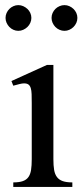

<svg xmlns="http://www.w3.org/2000/svg" viewBox="-20 -742 327 762"><path d="M2 -670.9Q2 -681.2 6.1 -690.4Q10.3 -699.7 17.1 -706.5Q23.9 -713.4 33.2 -717.5Q42.5 -721.7 52.7 -721.7Q63 -721.7 72.3 -717.5Q81.5 -713.4 88.9 -706.5Q96.2 -699.7 100.3 -690.4Q104.5 -681.2 104.5 -670.9Q104.5 -660.6 100.3 -651.4Q96.2 -642.1 88.9 -635Q81.5 -627.9 72.3 -623.8Q63 -619.6 52.7 -619.6Q42.5 -619.6 33.2 -623.8Q23.9 -627.9 17.1 -635Q10.3 -642.1 6.1 -651.4Q2 -660.6 2 -670.9ZM184.6 -670.9Q184.6 -681.2 188.7 -690.4Q192.9 -699.7 199.7 -706.5Q206.5 -713.4 216.1 -717.5Q225.6 -721.7 235.8 -721.7Q246.1 -721.7 255.4 -717.5Q264.6 -713.4 271.7 -706.5Q278.8 -699.7 283 -690.4Q287.1 -681.2 287.1 -670.9Q287.1 -660.6 283 -651.4Q278.8 -642.1 271.7 -635Q264.6 -627.9 255.4 -623.8Q246.1 -619.6 235.8 -619.6Q225.6 -619.6 216.1 -623.8Q206.5 -627.9 199.7 -635Q192.9 -642.1 188.7 -651.4Q184.6 -660.6 184.6 -670.9ZM106 -333Q106 -353.5 105.5 -368.2Q105 -382.8 102.1 -392.3Q99.1 -401.9 93 -406.5Q86.9 -411.1 75.2 -411.1Q68.4 -411.1 57.4 -408.4Q46.4 -405.8 32.7 -401.9L25.4 -420.4L166.5 -484.4H191.9V-109.9Q191.9 -85 194.8 -67.6Q197.8 -50.3 206.1 -39.3Q214.4 -28.3 229 -23.2Q243.7 -18.1 267.1 -18.1V0H32.7V-18.1Q56.2 -18.1 70.6 -23.2Q85 -28.3 92.8 -39.3Q100.6 -50.3 103.3 -67.6Q106 -85 106 -109.9Z"/></svg>

Font: Khmer Busra Bunong
Style: Regular
Weight: 400
Designer: D. Kanjahn
Version: Version 7.100; 2014